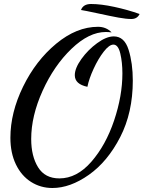

<svg xmlns="http://www.w3.org/2000/svg" viewBox="-20 -853 718 960"><path d="M32 -164Q32 -290 95.5 -420Q159 -550 261 -634.5Q363 -719 470 -719Q511 -719 538 -691Q522 -693 509 -693Q425 -693 337.5 -609Q250 -525 193 -399Q136 -273 136 -158Q136 -72 170.5 -16.5Q205 39 277 39Q364 39 436.5 -44Q509 -127 550.5 -250.5Q592 -374 592 -486Q592 -541 581.5 -585.5Q571 -630 547 -630Q526 -630 498.5 -594.5Q471 -559 448 -509Q425 -459 417 -419Q354 -432 354 -477Q354 -512 387 -558Q420 -604 466 -637.5Q512 -671 549 -671Q602 -671 623 -604Q644 -537 644 -450Q644 -290 581 -167.5Q518 -45 424.5 21Q331 87 242 87Q183 87 135 56.5Q87 26 59.5 -31Q32 -88 32 -164ZM470 -786Q400 -801 385 -803Q396 -833 435 -833Q485 -833 552 -818.5Q619 -804 678 -783Q666 -758 637 -758Q611 -758 572.5 -765Q534 -772 470 -786Z"/></svg>

Font: Dancing Script
Style: Bold
Weight: 700
Designer: Pablo Impallari
Foundry: Pablo Impallari
Version: Version 2.000